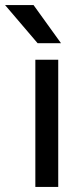

<svg xmlns="http://www.w3.org/2000/svg" viewBox="-56 -735 332 755"><path d="M83 -500H173V0H83ZM-36 -715H76L184 -565H92Z"/></svg>

Font: PT Root UI Medium
Style: Regular
Weight: 500
Designer: Vitaly Kuzmin
Foundry: ParaType Ltd.
Version: Version 2.001G